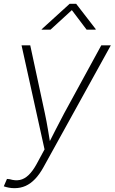

<svg xmlns="http://www.w3.org/2000/svg" viewBox="-32 -776 599 1003"><path d="M-12.2 197.3 4.4 158.7 19 160.2Q47.4 168.9 71.5 164.1Q95.7 159.2 117.2 138.7Q138.7 118.2 159.2 81.1L200.7 4.4L80.6 -539.1H126L202.6 -183.1Q211.4 -141.6 218.3 -100.1Q225.1 -58.6 231.9 -18.1H217.8Q238.8 -58.6 259.5 -100.1Q280.3 -141.6 302.7 -183.1L497.1 -539.1H546.9L195.3 97.2Q174.8 134.3 151.6 158.7Q128.4 183.1 101.8 195.1Q75.2 207 43.9 207Q28.3 207 14.2 204.3Q0 201.7 -12.2 197.3ZM231.9 -621.1H185.5L186 -623.5L332 -756.3H365.7L468.3 -623.5L467.3 -621.1H420.4L343.3 -723.1Z"/></svg>

Font: Inter 18pt ExtraLight
Style: Italic
Weight: 250
Italic angle: -9.3988°
Designer: Rasmus Andersson
Foundry: rsms
Version: Version 4.001;git-66647c0bb